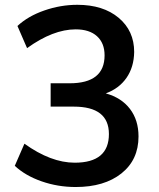

<svg xmlns="http://www.w3.org/2000/svg" viewBox="-20 -749 644 779"><path d="M287.1 9.8Q214.8 9.8 148.9 -13.2Q83 -36.1 40 -76.2L79.1 -166Q186.5 -88.9 283.2 -88.9Q421.9 -88.9 421.9 -205.1Q421.9 -316.4 279.3 -316.4H185.5V-411.1H262.7Q404.3 -411.1 404.3 -524.4Q404.3 -574.2 373.5 -602.1Q342.8 -629.9 287.1 -629.9Q195.3 -629.9 89.8 -553.7L50.8 -643.6Q93.8 -683.6 159.7 -706.5Q225.6 -729.5 293.9 -729.5Q398.4 -729.5 461.4 -676.8Q524.4 -624 524.4 -538.1Q523.4 -476.6 493.2 -433.1Q462.9 -389.6 409.2 -370.1Q472.7 -352.5 507.3 -307.1Q542 -261.7 542 -195.3Q542 -100.6 472.7 -45.4Q403.3 9.8 287.1 9.8Z"/></svg>

Font: Min Sans SemiBold
Style: Regular
Weight: 600
Designer: Jinseong-Kim, NotoSansCJK, Nunito
Foundry: Jinseong-Kim
Version: Version 1.400;Glyphs 3.1.2 (3151)